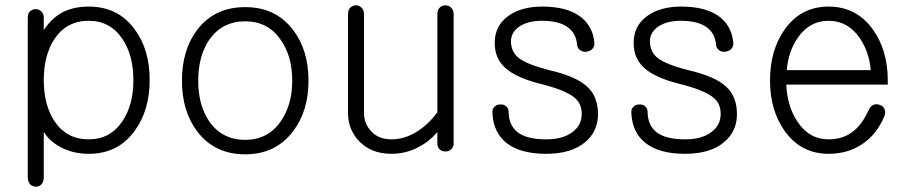

<svg xmlns="http://www.w3.org/2000/svg" viewBox="-20 -564 3439 726"><path d="M85 105.5Q85 122.1 93.8 132.8Q102.5 141.6 115.2 141.6Q127 142.6 135.7 133.8Q145.5 124 145.5 108.4V-65.4Q166 -31.2 207 -8.8Q254.9 17.6 315.4 17.6Q426.8 17.6 489.3 -69.3Q545.9 -146.5 545.9 -261.7Q545.9 -377 489.3 -453.1Q426.8 -539.1 315.4 -539.1Q258.8 -539.1 216.8 -517.6Q174.8 -495.1 145.5 -450.2V-498Q145.5 -512.7 135.7 -521.5Q127 -529.3 115.2 -529.3Q102.5 -529.3 93.8 -521.5Q85 -512.7 85 -498ZM315.4 -485.4Q397.5 -485.4 443.4 -416Q484.4 -354.5 484.4 -260.7Q484.4 -168 443.4 -106.4Q397.5 -37.1 315.4 -37.1Q231.4 -37.1 185.5 -106.4Q145.5 -168 145.5 -260.7Q145.5 -354.5 185.5 -416Q231.4 -485.4 315.4 -485.4Z M907.2 -537.1Q791 -537.1 725.6 -451.2Q668 -375 668 -258.8Q668 -143.6 725.6 -67.4Q791 19.5 907.2 19.5Q1022.5 19.5 1087.9 -67.4Q1146.5 -143.6 1146.5 -258.8Q1146.5 -375 1087.9 -451.2Q1022.5 -537.1 907.2 -537.1ZM907.2 -483.4Q993.2 -483.4 1041 -414.1Q1085 -352.5 1085 -258.8Q1085 -167 1041 -104.5Q993.2 -35.2 907.2 -35.2Q820.3 -35.2 771.5 -104.5Q729.5 -166 729.5 -258.8Q729.5 -352.5 771.5 -414.1Q820.3 -483.4 907.2 -483.4Z M1695.3 -21.5V-509.8Q1695.3 -526.4 1685.5 -535.2Q1676.8 -543.9 1664.1 -543.9Q1651.4 -543.9 1642.6 -535.2Q1633.8 -526.4 1633.8 -509.8V-139.6Q1597.7 -90.8 1554.7 -65.4Q1509.8 -37.1 1460 -37.1Q1411.1 -37.1 1382.8 -68.4Q1356.4 -96.7 1356.4 -136.7V-509.8Q1356.4 -526.4 1346.7 -535.2Q1337.9 -543.9 1326.2 -543.9Q1313.5 -543.9 1304.7 -535.2Q1295.9 -526.4 1295.9 -509.8V-136.7Q1295.9 -75.2 1336.9 -31.2Q1382.8 17.6 1460 17.6Q1515.6 17.6 1562.5 -7.8Q1602.5 -28.3 1633.8 -64.5V-21.5Q1633.8 -7.8 1642.6 1Q1651.4 8.8 1664.1 8.8Q1676.8 8.8 1685.5 1Q1695.3 -7.8 1695.3 -21.5Z M2030.3 -539.1Q1951.2 -539.1 1902.3 -503.9Q1850.6 -466.8 1850.6 -401.4Q1850.6 -340.8 1893.6 -304.7Q1932.6 -270.5 2019.5 -248Q2115.2 -224.6 2150.4 -196.3Q2179.7 -173.8 2179.7 -133.8Q2179.7 -90.8 2145.5 -65.4Q2109.4 -37.1 2045.9 -37.1Q1969.7 -37.1 1935.5 -65.4Q1903.3 -91.8 1903.3 -142.6Q1902.3 -156.2 1892.6 -163.1Q1883.8 -169.9 1871.1 -168.9Q1858.4 -168.9 1850.6 -161.1Q1840.8 -152.3 1841.8 -138.7Q1844.7 -62.5 1896.5 -22.5Q1948.2 17.6 2044.9 17.6Q2141.6 17.6 2193.4 -27.3Q2241.2 -67.4 2241.2 -132.8Q2241.2 -198.2 2201.2 -235.4Q2159.2 -275.4 2056.6 -298.8Q1972.7 -320.3 1941.4 -344.7Q1912.1 -368.2 1912.1 -408.2Q1912.1 -442.4 1945.3 -464.8Q1978.5 -485.4 2028.3 -485.4Q2093.8 -485.4 2127 -460.9Q2158.2 -438.5 2162.1 -395.5Q2163.1 -381.8 2173.8 -374Q2183.6 -367.2 2196.3 -368.2Q2210 -370.1 2218.8 -377.9Q2228.5 -387.7 2227.5 -401.4Q2222.7 -460.9 2179.7 -497.1Q2128.9 -539.1 2030.3 -539.1Z M2555.7 -539.1Q2476.6 -539.1 2427.7 -503.9Q2376 -466.8 2376 -401.4Q2376 -340.8 2418.9 -304.7Q2458 -270.5 2544.9 -248Q2640.6 -224.6 2675.8 -196.3Q2705.1 -173.8 2705.1 -133.8Q2705.1 -90.8 2670.9 -65.4Q2634.8 -37.1 2571.3 -37.1Q2495.1 -37.1 2460.9 -65.4Q2428.7 -91.8 2428.7 -142.6Q2427.7 -156.2 2418 -163.1Q2409.2 -169.9 2396.5 -168.9Q2383.8 -168.9 2376 -161.1Q2366.2 -152.3 2367.2 -138.7Q2370.1 -62.5 2421.9 -22.5Q2473.6 17.6 2570.3 17.6Q2667 17.6 2718.8 -27.3Q2766.6 -67.4 2766.6 -132.8Q2766.6 -198.2 2726.6 -235.4Q2684.6 -275.4 2582 -298.8Q2498 -320.3 2466.8 -344.7Q2437.5 -368.2 2437.5 -408.2Q2437.5 -442.4 2470.7 -464.8Q2503.9 -485.4 2553.7 -485.4Q2619.1 -485.4 2652.3 -460.9Q2683.6 -438.5 2687.5 -395.5Q2688.5 -381.8 2699.2 -374Q2709 -367.2 2721.7 -368.2Q2735.4 -370.1 2744.1 -377.9Q2753.9 -387.7 2752.9 -401.4Q2748 -460.9 2705.1 -497.1Q2654.3 -539.1 2555.7 -539.1Z M3264.6 -147.5Q3241.2 -96.7 3210.9 -71.3Q3171.9 -37.1 3113.3 -37.1Q3039.1 -37.1 2995.1 -104.5Q2957 -161.1 2953.1 -244.1H3336.9V-259.8Q3336.9 -374 3280.3 -453.1Q3217.8 -539.1 3113.3 -539.1Q3008.8 -539.1 2947.3 -453.1Q2891.6 -374 2891.6 -259.8Q2891.6 -146.5 2947.3 -68.4Q3008.8 17.6 3113.3 17.6Q3187.5 17.6 3242.2 -20.5Q3295.9 -56.6 3324.2 -125Q3330.1 -139.6 3324.2 -152.3Q3319.3 -163.1 3307.6 -167Q3294.9 -171.9 3283.2 -168Q3270.5 -162.1 3264.6 -147.5ZM2955.1 -298.8Q2960.9 -370.1 2997.1 -421.9Q3041 -485.4 3113.3 -485.4Q3185.5 -485.4 3230.5 -420.9Q3266.6 -368.2 3272.5 -298.8Z"/></svg>

Font: Gulim
Style: Regular
Weight: 400
Version: Version 2.21